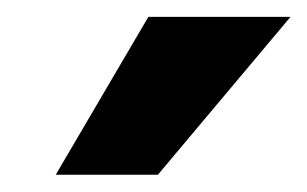

<svg xmlns="http://www.w3.org/2000/svg" viewBox="-20 -770 365 228"><path d="M46.2 -562.5 156.2 -750H325L167.5 -562.5Z"/></svg>

Font: Now Black
Style: Regular
Weight: 900
Designer: Alfredo Marco Pradil
Foundry: Alfredo Marco Pradil
Version: Version 1.002;PS 001.002;hotconv 1.0.88;makeotf.lib2.5.64775